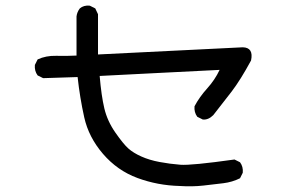

<svg xmlns="http://www.w3.org/2000/svg" viewBox="-20 -645 1040 680"><path d="M616.2 13.7Q538.1 11.7 466.8 -14.6Q395.5 -41 344.7 -100.1Q293.9 -159.2 278.3 -229.5Q262.7 -299.8 254.9 -372.1L132.8 -368.2L113.3 -377.9Q101.6 -393.6 103.5 -415L113.3 -434.6Q142.6 -448.2 178.7 -447.3Q214.8 -446.3 251 -448.2V-586.9Q252.9 -602.5 262.7 -615.2Q276.4 -627 297.9 -625L317.4 -615.2L327.1 -594.7V-452.1L839.8 -477.5Q878.9 -476.6 869.1 -430.7Q832 -362.3 800.8 -321.3Q769.5 -280.3 735.4 -237.3Q717.8 -219.7 698.2 -221.7L678.7 -231.4Q667 -247.1 668.9 -268.6Q686.5 -301.8 713.9 -332Q741.2 -362.3 757.8 -397.5Q647.5 -391.6 543 -386.7Q438.5 -381.8 333 -376Q338.9 -305.7 349.6 -260.7Q360.4 -215.8 388.7 -175.3Q417 -134.8 434.6 -119.1Q452.1 -103.5 480.5 -90.8Q508.8 -78.1 544.9 -71.3Q581.1 -64.5 619.1 -61.5Q657.2 -58.6 810.5 -80.1L830.1 -70.3Q841.8 -54.7 839.8 -33.2L830.1 -13.7Q802.7 0 771 3.9Q739.3 7.8 700.2 12.2Q661.1 16.6 616.2 13.7Z"/></svg>

Font: JasonHandwriting2
Style: Regular
Weight: 400
Version: Version 1.05.10